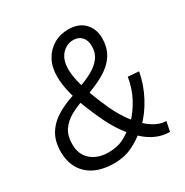

<svg xmlns="http://www.w3.org/2000/svg" viewBox="-158 -798 901 936"><g transform="rotate(-30 292.0 -329.5)"><path d="M223 8Q127 8 75 -40Q23 -88 23 -170Q23 -231 49 -272Q75 -313 121.5 -340Q168 -367 230 -385L263 -399Q304 -413 338 -432Q372 -451 392 -477.5Q412 -504 412 -541Q412 -576 394 -594.5Q376 -613 347 -613Q310 -613 283 -583.5Q256 -554 256 -501Q256 -468 266 -426.5Q276 -385 293.5 -338Q311 -291 333 -243Q361 -183 396 -138.5Q431 -94 469 -69Q507 -44 544 -44L533 11Q457 11 391.5 -48.5Q326 -108 279 -205Q253 -259 233 -310.5Q213 -362 202 -409.5Q191 -457 191 -497Q191 -550 212 -588.5Q233 -627 269.5 -648.5Q306 -670 352 -670Q411 -670 443 -636Q475 -602 475 -552Q475 -494 448 -455Q421 -416 373.5 -389.5Q326 -363 264 -342L257 -341Q206 -325 168.5 -304Q131 -283 110.5 -252.5Q90 -222 90 -174Q90 -116 127.5 -84Q165 -52 224 -52Q274 -52 308.5 -69.5Q343 -87 377 -117L390 -127Q425 -163 452 -213Q479 -263 489 -325L550 -320Q538 -253 504.5 -189.5Q471 -126 425 -82L407 -68Q369 -35 324 -13.5Q279 8 223 8Z"/></g></svg>

Font: Kantumruy Pro
Style: Italic
Weight: 400
Italic angle: -13°
Designer: Sovichet Tep
Foundry: Sovichet Tep
Version: Version 1.002